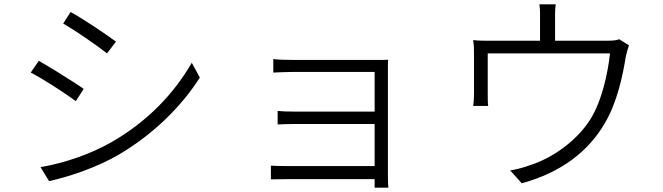

<svg xmlns="http://www.w3.org/2000/svg" viewBox="-20 -813 3040 881"><path d="M512 -622C471 -653 362 -726 304 -758L270 -705C327 -672 426 -604 471 -568L512 -622ZM364 -405C342 -421 301 -447 259 -473L250 -479C216 -500 182 -520 158 -534L121 -480C180 -450 280 -384 328 -349L364 -405ZM526 -104C685 -198 812 -324 897 -457L860 -525C779 -385 658 -256 492 -161C392 -104 275 -65 166 -46L205 18C298 -2 425 -45 526 -104Z M1760 3V-508C1760 -521 1760 -531 1761 -539C1749 -538 1733 -538 1713 -538H1327C1303 -538 1251 -539 1234 -542V-480C1251 -481 1303 -483 1327 -483H1699V-301H1329C1298 -301 1271 -302 1254 -304V-242C1273 -243 1301 -244 1335 -244H1699V-51H1292C1261 -51 1238 -52 1223 -53V10C1239 10 1267 9 1299 9H1699V28C1699 36 1699 43 1699 48H1762C1761 34 1760 19 1760 3Z M2756 -249C2813 -345 2839 -474 2851 -551C2855 -570 2861 -592 2866 -605L2821 -633C2809 -628 2794 -626 2758 -626H2527V-726C2527 -745 2526 -764 2530 -793H2455C2459 -764 2458 -745 2458 -726V-626H2232C2201 -626 2178 -626 2151 -629C2155 -608 2155 -580 2155 -559V-383C2155 -365 2154 -343 2151 -327H2220C2218 -342 2218 -362 2218 -379V-568H2779C2770 -483 2743 -351 2688 -264C2626 -167 2516 -88 2412 -55C2382 -44 2352 -36 2321 -31L2374 28C2558 -22 2682 -121 2756 -249Z"/></svg>

Font: Glow Sans SC Normal
Style: Regular
Weight: 400
Designer: Ryoko NISHIZUKA (kana, bopomofo & ideographs); Paul D. Hunt (Latin, Greek & Cyrillic); Sandoll Communications, Soo-young
Version: Version 0.93